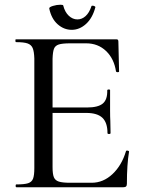

<svg xmlns="http://www.w3.org/2000/svg" viewBox="-20 -791 600 811"><path d="M517 -155Q520 -155 523 -153.5Q526 -152 525 -150Q516 -96 516 -15Q516 -7 512.5 -3.5Q509 0 500 0H50Q46 0 46 -6Q46 -12 49 -12Q83 -12 98.5 -17Q114 -22 119.5 -36Q125 -50 125 -81V-544Q124 -574 118 -588Q112 -602 96.5 -607.5Q81 -613 48 -613Q45 -613 45 -619Q45 -625 47 -625H472Q480 -625 480 -616L483 -489Q483 -486 477 -486Q472 -486 470 -489Q462 -543 428 -575.5Q394 -608 344 -608H277Q243 -608 228 -603Q213 -598 208 -585Q203 -572 202 -543V-337H348Q394 -337 414 -353.5Q434 -370 433 -409Q433 -413 439.5 -413Q446 -413 445 -409V-375V-325Q445 -295 446 -280L447 -229Q447 -225 440.5 -225Q434 -225 434 -229Q434 -273 412.5 -293.5Q391 -314 344 -314H202V-85Q202 -56 207.5 -42.5Q213 -29 228.5 -24Q244 -19 276 -19H367Q416 -19 455 -55.5Q494 -92 512 -152Q512 -155 517 -155ZM188 -755Q187 -761 203.5 -766Q220 -771 235 -771Q246 -771 247 -768Q254 -740 270.5 -724.5Q287 -709 307 -709Q326 -709 341.5 -723Q357 -737 366 -764Q366 -767 371 -767Q375 -767 379 -765Q383 -763 383 -761Q371 -715 343.5 -690Q316 -665 283 -665Q250 -665 223.5 -688.5Q197 -712 188 -755Z"/></svg>

Font: Cormorant Upright Medium
Style: Regular
Weight: 500
Designer: Christian Thalmann (Catharsis Fonts)
Foundry: Catharsis Fonts
Version: Version 3.302